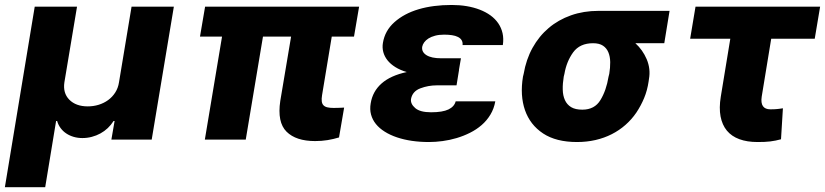

<svg xmlns="http://www.w3.org/2000/svg" viewBox="-42 -573 3386 788"><path d="M100.5 -545.5H274.1L222.3 -235.4Q215.6 -191.4 242.2 -164.1Q269.5 -136.4 318.2 -136.4Q341.3 -136.4 362.7 -142.9Q384.2 -149.5 401.6 -162.1Q419 -174.7 430.9 -193.2Q442.8 -211.6 446.4 -235.4L497.9 -545.5H671.5L580.6 0H415.1L428.3 -76.3H424Q414.1 -60.4 400.4 -47.4Q386.7 -34.4 370.2 -25.4Q353.7 -16.3 334.9 -11.4Q316.1 -6.4 296.2 -6.4Q277 -6.4 260.1 -11.4Q243.3 -16.3 229.8 -25.4Q216.3 -34.4 206.7 -47.4Q197.1 -60.4 192.5 -76.3H188.2L143.5 195.3H-22Z M799.7 -545.5H1431.8L1410.9 -422.9H1319.6L1279.8 -182.5Q1277.3 -167.3 1278.6 -157.1Q1279.8 -147 1285.5 -141Q1291.2 -134.9 1301.5 -132.5Q1311.8 -130 1327.4 -130Q1340.2 -130 1350.9 -130.5Q1361.5 -131 1370.4 -131.4L1349.4 -8.9Q1327.1 -2.1 1302.6 2Q1278.1 6 1251.4 6Q1172.6 6 1133.9 -32.7Q1095.2 -71.4 1108.3 -158.7L1152.7 -422.9H1037.3L966.6 0H798.7L869.3 -422.9H778.8Z M1479.4 -148.8Q1487.2 -197.8 1524.1 -230.5Q1561.1 -263.1 1627.5 -277.3Q1600.5 -285.2 1580.6 -297.6Q1560.7 -310 1548.3 -325.6Q1535.9 -341.3 1531.1 -359.4Q1526.3 -377.5 1529.5 -396.7Q1537.6 -447.1 1576.7 -481.9Q1616.5 -517.4 1676 -535Q1735.4 -552.6 1811.8 -552.6Q1876.8 -552.6 1926.8 -533.4Q1951.7 -523.8 1971.1 -509.8Q1990.4 -495.7 2003 -477.3Q2015.6 -458.8 2020.6 -436.6Q2025.6 -414.4 2021.7 -388.1H1856.5Q1857.6 -399.9 1852.6 -408Q1847.7 -416.2 1837.5 -421.3Q1827.4 -426.5 1813 -428.6Q1798.7 -430.8 1780.9 -430.8Q1759.9 -430.8 1743.8 -426.5Q1727.6 -422.2 1716.4 -415.1Q1705.3 -408 1698.9 -399.1Q1692.5 -390.3 1690.7 -380.7Q1687.9 -359.4 1708.3 -346.6Q1728.7 -333.8 1768.5 -333.8H1849.8L1841.6 -286.2H1842L1831.7 -222.7H1750.4Q1715.9 -222.7 1683.6 -210.6Q1650.9 -198.5 1644.9 -166.9Q1642 -146.7 1662.3 -129.3Q1682.2 -112.2 1727.3 -112.2Q1774.5 -112.2 1798.7 -123.9Q1822.8 -135.7 1828.1 -157H1990.8Q1985.4 -126.8 1970.7 -102.5Q1956 -78.1 1934.7 -59.7Q1913.4 -41.2 1887.1 -28.1Q1860.8 -14.9 1832.2 -6.4Q1803.6 2.1 1774.5 6Q1745.4 9.9 1718.4 9.9Q1644.5 9.9 1587.4 -9.2Q1558.9 -18.8 1536.9 -32.7Q1514.9 -46.5 1500.7 -64.1Q1486.5 -81.7 1480.8 -103Q1475.1 -124.3 1479.4 -148.8Z M2104.4 -258.5 2107.2 -269.9Q2117.2 -328.8 2143.6 -376.6Q2170.1 -424.4 2209.9 -458.1Q2249.6 -491.8 2301.5 -510.1Q2353.3 -528.4 2414.1 -528.4H2706L2684.3 -395.6H2565.7Q2580.6 -382.1 2592.3 -365.6Q2604 -349.1 2612.2 -329.9Q2628.9 -290.1 2621.4 -248.6L2620 -238.6Q2614.7 -202.1 2601.7 -170.8Q2588.8 -139.6 2569.6 -110.8Q2550.4 -82.7 2525 -60.4Q2499.6 -38 2468.9 -22.4Q2438.2 -6.7 2402.3 1.6Q2366.5 9.9 2326 9.9Q2240.4 9.9 2187.1 -25.2Q2160.2 -43 2141.5 -67.1Q2122.9 -91.3 2112.6 -120.9Q2102.3 -150.6 2100.1 -185.2Q2098 -219.8 2104.4 -258.5ZM2348 -122.9Q2398.4 -122.9 2422.2 -162.3Q2446.4 -201.7 2455.6 -258.5L2458.5 -269.9Q2462.7 -295.5 2462.4 -318.2Q2462 -340.9 2454.9 -358.1Q2447.8 -375.4 2432.7 -385.5Q2417.6 -395.6 2392 -395.6Q2337.7 -395.6 2310.4 -358.3Q2283 -320.3 2274.5 -269.9L2271.7 -258.5Q2267 -230.1 2267.6 -205.4Q2268.1 -180.8 2276.5 -162.3Q2284.8 -143.8 2302 -133.3Q2319.2 -122.9 2348 -122.9Z M2812.5 -545.5H3323.9L3301.8 -414.1H3123.2L3084.2 -176.5Q3076.3 -124.3 3120 -124.3Q3128.9 -124.3 3135.5 -124.6Q3142 -125 3147.7 -125.5Q3153.4 -126.1 3158.9 -126.8Q3164.4 -127.5 3171.2 -128.6L3163.4 -1.4Q3152 1.8 3141.2 3.9Q3130.3 6 3119 7.5Q3107.6 8.9 3094.8 9.4Q3082 9.9 3066.8 9.9Q3024.1 9.9 2992.4 -1.8Q2960.6 -13.5 2941.2 -36.9Q2921.9 -60.4 2915.3 -95.2Q2908.7 -130 2916.2 -176.1L2955.3 -414.1H2790.5Z"/></svg>

Font: Inter P Extra Bold
Style: Italic
Weight: 800
Italic angle: 9.39999°
Designer: Rasmus Andersson
Foundry: rsms
Version: Version 3.018;git-588b23468